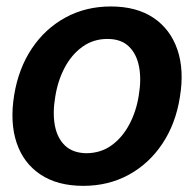

<svg xmlns="http://www.w3.org/2000/svg" viewBox="-20 -573 610 603"><path d="M241.7 10.7Q160.6 10.7 107.2 -24.9Q53.7 -60.5 32.2 -124.5Q10.7 -188.5 24.4 -273.9Q38.1 -357.9 79.8 -420.4Q121.6 -482.9 185.3 -517.8Q249 -552.7 328.1 -552.7Q408.7 -552.7 461.9 -517.1Q515.1 -481.4 537.1 -417.2Q559.1 -353 544.9 -267.6Q531.7 -184.1 489.7 -121.3Q447.8 -58.6 384 -23.9Q320.3 10.7 241.7 10.7ZM252 -91.8Q296.9 -92.3 330.6 -116.7Q364.3 -141.1 386.2 -182.4Q408.2 -223.6 416 -274.4Q424.3 -323.7 416.7 -363.5Q409.2 -403.3 384.8 -427Q360.4 -450.7 317.4 -450.7Q272.9 -450.7 238.8 -426Q204.6 -401.4 182.9 -360.1Q161.1 -318.8 153.3 -267.6Q145 -218.8 152.3 -179Q159.7 -139.2 184.3 -115.7Q209 -92.3 252 -91.8Z"/></svg>

Font: Inter Tight SemiBold
Style: Italic
Weight: 600
Italic angle: -9.39999°
Designer: Rasmus Andersson
Foundry: rsms
Version: Version 3.004